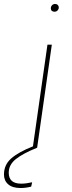

<svg xmlns="http://www.w3.org/2000/svg" viewBox="-84 -744 362 967"><path d="M212 -706Q212 -698 206 -691.5Q200 -685 190 -685Q182 -685 177 -689.5Q172 -694 172 -702Q172 -711 178 -717.5Q184 -724 194 -724Q202 -724 207 -719Q212 -714 212 -706ZM155 -519H177L103 0Q31 29 -4.5 57.5Q-40 86 -40 126Q-40 181 23 181Q47 181 78 174L73 196Q45 203 20 203Q-21 203 -42.5 184.5Q-64 166 -64 135Q-64 86 -27.5 54Q9 22 82 -7Z"/></svg>

Font: FiraGO Thin
Style: Italic
Weight: 100
Italic angle: -8°
Designer: bBox Type GmbH
Foundry: bBox Type GmbH
Version: Version 1.001